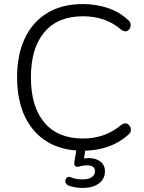

<svg xmlns="http://www.w3.org/2000/svg" viewBox="-20 -733 710 944"><path d="M387 191Q369 191 350 188Q331 185 316 179Q303 173 301.5 161Q300 149 308 141Q316 133 330 139Q351 149 387 149Q414 149 430.5 138.5Q447 128 447 109Q447 80 408 80Q392 80 375 84Q357 90 350 84Q343 79 346 60L355 7Q217 -4 140.5 -99Q64 -194 64 -353Q64 -465 102.5 -545.5Q141 -626 213 -669.5Q285 -713 387 -713Q452 -713 509 -694Q566 -675 606 -638Q624 -625 622.5 -607.5Q621 -590 607.5 -582Q594 -574 576 -587Q500 -653 388 -653Q264 -653 198 -574.5Q132 -496 132 -353Q132 -209 198 -130.5Q264 -52 388 -52Q497 -52 575 -118Q594 -132 607.5 -123.5Q621 -115 623.5 -98.5Q626 -82 609 -69Q527 4 399 8L393 46L415 44Q450 44 473 61Q496 78 496 110Q496 147 466 169Q436 191 387 191Z"/></svg>

Font: Chiron GoRound TC L
Style: Regular
Weight: 300
Designer: Ryoko NISHIZUKA 西塚涼子 (kana, bopomofo & ideographs); Paul D. Hunt (Latin, Greek & Cyrillic); Sandoll Communications 산돌커뮤니
Foundry: Adobe
Version: Version 1.000;hotconv 1.1.1;makeotfexe 2.6.0